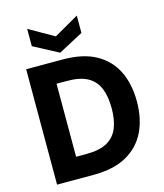

<svg xmlns="http://www.w3.org/2000/svg" viewBox="-133 -1026 963 1125"><g transform="rotate(-15 349.0 -463.5)"><path d="M72 0V-700H294Q416 -700 494.5 -656.5Q573 -613 611.5 -534.5Q650 -456 650 -350Q650 -245 611.5 -166.5Q573 -88 494.5 -44Q416 0 294 0ZM222 -129H285Q366 -129 412 -155.5Q458 -182 477.5 -231.5Q497 -281 497 -350Q497 -420 477.5 -469.5Q458 -519 412 -545.5Q366 -572 285 -572H222ZM290 -742 139 -822V-927L290 -841L440 -927V-822Z"/></g></svg>

Font: DM Sans 10pt Black
Style: Regular
Weight: 900
Version: Version 4.004;gftools[0.9.30]